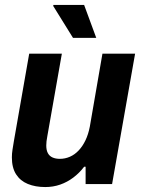

<svg xmlns="http://www.w3.org/2000/svg" viewBox="-20 -744 577 776"><path d="M163 12Q123 12 92.5 -0.5Q62 -13 45 -39.5Q28 -66 28 -108Q28 -123 30.5 -139Q33 -155 36 -173L98 -527H230L171 -192Q169 -182 168 -173Q167 -164 167 -156Q167 -137 173.5 -125Q180 -113 192.5 -107.5Q205 -102 222 -102Q243 -102 262.5 -110.5Q282 -119 298 -136Q314 -153 325.5 -177Q337 -201 343 -232L394 -527H526L433 0H326V-70H320Q301 -45 276.5 -26.5Q252 -8 223.5 2Q195 12 163 12ZM275 -591 195 -720 196 -724H320L369 -591Z"/></svg>

Font: Archivo SemiCondensed
Style: Bold Italic
Weight: 700
Width: 4
Italic angle: -10°
Designer: Hector Gatti
Foundry: Omnibus-Type
Version: Version 2.001